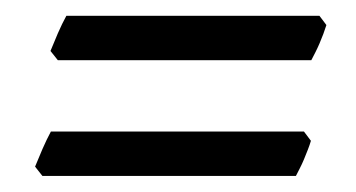

<svg xmlns="http://www.w3.org/2000/svg" viewBox="-20 -396 450 243"><path d="M393.1 -364.3Q391.6 -359.4 389.2 -353L384.3 -340.8Q381.8 -335 378.9 -329.3Q376 -323.7 374 -319.8H53.2L43.9 -331.5Q47.9 -341.3 53.2 -353.8Q58.6 -366.2 64 -376H384.3ZM373.5 -217.8Q372.1 -212.9 369.6 -206.5L364.7 -194.3Q362.3 -188.5 359.4 -182.9Q356.4 -177.2 354.5 -173.3H33.7L24.4 -185.1Q28.3 -194.8 33.7 -207.3Q39.1 -219.7 44.4 -229.5H364.7Z"/></svg>

Font: Gentium Basic
Style: Italic
Weight: 400
Italic angle: -8°
Designer: J. Victor Gaultney and Annie Olsen
Foundry: SIL International
Version: Version 1.102; 2013; Maintenance release